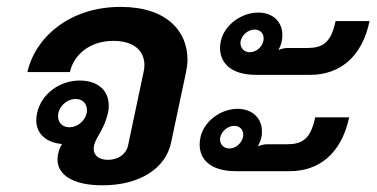

<svg xmlns="http://www.w3.org/2000/svg" viewBox="-20 -537 1108 565"><path d="M214.2 -300C157.5 -300 101.7 -262.5 89.2 -204.2C87.5 -196.7 86.7 -190 86.7 -183.3C86.7 -141.7 118.3 -116.7 162.5 -113.3C157.5 -105 153.3 -95 150.8 -83.3C150 -78.3 149.2 -72.5 149.2 -67.5C149.2 -24.2 191.7 8.3 281.7 8.3C392.5 8.3 467.5 -42.5 483.3 -116.7L527.5 -325C530 -337.5 531.7 -350 531.7 -361.7C531.7 -444.2 471.7 -516.7 335 -516.7C178.3 -516.7 80.8 -420 60.8 -325H185.8C196.7 -375 243.3 -416.7 313.3 -416.7C374.2 -416.7 405 -387.5 405 -345C405 -338.3 404.2 -331.7 402.5 -325L356.7 -108.3C350.8 -82.5 327.5 -66.7 297.5 -66.7C272.5 -66.7 255.8 -78.3 255.8 -99.2C255.8 -101.7 255.8 -105 256.7 -108.3C262.5 -135.8 287.5 -155 298.3 -208.3C300 -215 300 -220.8 300 -226.7C300 -267.5 271.7 -300 214.2 -300ZM202.5 -245.8C222.5 -245.8 235.8 -232.5 235.8 -213.3C235.8 -210 235.8 -207.5 235 -204.2C230 -180.8 207.5 -162.5 184.2 -162.5C164.2 -162.5 150.8 -175.8 150.8 -195C150.8 -198.3 150.8 -200.8 151.7 -204.2C156.7 -227.5 179.2 -245.8 202.5 -245.8Z M740 -500C689.2 -500 640 -462.5 630 -416.7C628.3 -410 627.5 -402.5 627.5 -395.8C627.5 -354.2 656.7 -316.7 734.2 -316.7H892.5C977.5 -316.7 1045 -366.7 1067.5 -475H967.5C954.2 -410.8 929.2 -395.8 884.2 -395.8H825.8C817.5 -395.8 808.3 -393.3 799.2 -390C804.2 -398.3 807.5 -407.5 809.2 -416.7C810.8 -422.5 810.8 -429.2 810.8 -435C810.8 -471.7 784.2 -500 740 -500ZM729.2 -450C745 -450 755.8 -439.2 755.8 -424.2C755.8 -421.7 755.8 -419.2 755 -416.7C751.7 -398.3 733.3 -383.3 715 -383.3C699.2 -383.3 687.5 -395 687.5 -410.8C687.5 -412.5 688.3 -414.2 688.3 -416.7C692.5 -435 710.8 -450 729.2 -450ZM679.2 -216.7C628.3 -216.7 580 -179.2 570 -133.3C568.3 -125.8 567.5 -119.2 567.5 -111.7C567.5 -70 596.7 -33.3 674.2 -33.3H832.5C917.5 -33.3 984.2 -83.3 1007.5 -191.7H907.5C894.2 -127.5 869.2 -112.5 824.2 -112.5H765.8C757.5 -112.5 748.3 -110 739.2 -106.7C743.3 -115 747.5 -124.2 749.2 -133.3C750.8 -139.2 750.8 -145 750.8 -150.8C750.8 -188.3 723.3 -216.7 679.2 -216.7ZM669.2 -166.7C685 -166.7 695.8 -155.8 695.8 -140.8C695.8 -138.3 695.8 -135.8 695 -133.3C690.8 -115 673.3 -100 655 -100C639.2 -100 627.5 -111.7 627.5 -126.7C627.5 -128.3 627.5 -130.8 628.3 -133.3C632.5 -151.7 650.8 -166.7 669.2 -166.7Z"/></svg>

Font: BoonHome
Style: Bold Oblique
Weight: 700
Italic angle: -12°
Designer: Sungsit Sawaiwan
Foundry: Sungsit Sawaiwan
Version: Version 0.2